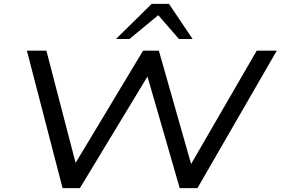

<svg xmlns="http://www.w3.org/2000/svg" viewBox="-20 -965 1440 985"><path d="M301 0 118 -705H218L376 -98H349L714 -705H795L968 -97H945L1297 -705H1400L993 0H902L732 -588H746L390 0ZM575 -765 758 -945H847L968 -765H898L792 -887L644 -765Z"/></svg>

Font: Nunito Sans 10pt Expanded
Style: Italic
Weight: 400
Width: 7
Italic angle: -9°
Designer: Vernon Adams
Foundry: Vernon Adams
Version: Version 3.101;gftools[0.9.27]